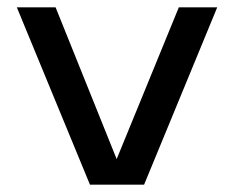

<svg xmlns="http://www.w3.org/2000/svg" viewBox="-20 -505 641 525"><path d="M26 -485H132L299 -70L469 -485H574L374 0H226Z"/></svg>

Font: Sarpanch Medium
Style: Regular
Weight: 500
Designer: Manushi Parikh (Devanagari and Latin), Jyotish Sonowal (Devanagari)
Foundry: Indian Type Foundry
Version: Version 2.004;PS 1.0;hotconv 1.0.78;makeotf.lib2.5.61930; tt